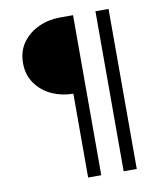

<svg xmlns="http://www.w3.org/2000/svg" viewBox="-89 -763 827 957"><g transform="rotate(-10 325.0 -285.0)"><path d="M345.7 120.1H279.3V-304.2Q223.6 -304.2 173.1 -326.4Q122.6 -348.6 89.4 -394.5Q58.6 -438.5 58.6 -497.1Q58.6 -558.1 90.1 -601.3Q121.6 -644.5 171.9 -667.2Q222.2 -689.9 279.3 -689.9H345.7ZM525.4 120.1H459V-689.9H525.4Z"/></g></svg>

Font: Acari Sans
Style: Regular
Weight: 400
Designer: Alfredo Marco Pradil and Stefan Peev
Foundry: Hanken Design Co.
Version: Version 1.045;February 4, 2021;FontCreator 13.0.0.2655 64-bi